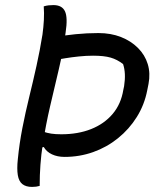

<svg xmlns="http://www.w3.org/2000/svg" viewBox="-20 -728 640 755"><path d="M152 -703Q162 -706 171 -707Q180 -708 190 -708Q224 -708 235.5 -683.5Q247 -659 238 -600Q228 -526 211 -454.5Q194 -383 177 -310Q160 -237 148 -159.5Q136 -82 136 3Q129 5 122 6Q115 7 106 7Q82 7 68 -4Q54 -15 50 -39.5Q46 -64 50 -101Q56 -163 68 -224.5Q80 -286 95 -347Q110 -408 123.5 -469Q137 -530 147 -592Q151 -621 152.5 -649Q154 -677 152 -703ZM179 -580Q232 -589 277 -593.5Q322 -598 367 -598Q416 -598 455.5 -582.5Q495 -567 522.5 -539.5Q550 -512 561 -476Q572 -440 564 -398L559 -373Q548 -316 518 -268Q488 -220 444 -184.5Q400 -149 346.5 -130Q293 -111 234 -111Q206 -111 184.5 -121Q163 -131 152 -150L134 -145L148 -211Q165 -205 181.5 -202.5Q198 -200 221 -200Q287 -200 338.5 -220.5Q390 -241 423 -280Q456 -319 465 -375L468 -389Q472 -415 471 -436.5Q470 -458 464 -476Q441 -494 415 -501.5Q389 -509 346 -509Q319 -509 290 -506Q261 -503 237 -499Q221 -496 210.5 -494.5Q200 -493 194 -493Q179 -493 173 -507.5Q167 -522 171 -551Q173 -559 174.5 -566.5Q176 -574 179 -580Z"/></svg>

Font: Rec Mono Duotone
Style: Italic
Weight: 400
Italic angle: -10°
Monospace: yes
Version: Version 1.085; ttfautohint (v1.8.4.7-5d5b)